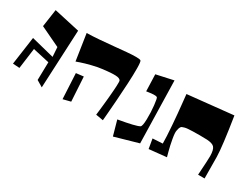

<svg xmlns="http://www.w3.org/2000/svg" viewBox="-69 -1139 2175 1690"><g transform="rotate(30 1018.5 -294.0)"><path d="M298.8 -376 97.2 -472.2 123 -649.9 384.8 -591.8 356.9 0 293 -38.1 296.9 -220.2 128.9 -257.8 101.1 -49.8 33.2 -54.2 73.2 -337.9 305.2 -279.8Z M460 -611.8Q515.1 -612.8 590.1 -618.7Q665 -624.5 727.8 -630.9Q790.5 -637.2 848.9 -642.3Q907.2 -647.5 944.8 -647.2Q982.4 -647 990.7 -639.6Q999 -632.3 999.8 -565.7Q1000.5 -499 995.6 -408.9Q990.7 -318.8 984.4 -230Q978 -141.1 972.7 -79.6L967.3 -18.1L892.1 -31.2Q892.6 -35.6 893.6 -43Q894.5 -50.3 897.2 -73.5Q899.9 -96.7 902.3 -119.4Q904.8 -142.1 908 -173.3Q911.1 -204.6 913.6 -231.9Q916 -259.3 918.2 -287.8Q920.4 -316.4 921.4 -337.6Q922.4 -358.9 922.1 -374.5Q921.9 -390.1 919.9 -394.5Q911.1 -413.6 867.4 -415.3Q823.7 -417 745.6 -407.2Q698.7 -402.3 637.5 -387Q576.2 -371.6 538.1 -358.4L500.5 -345.2ZM567.4 -1 554.2 -258.8 629.9 -267.6 644.5 -20.5Z M1164.6 -599.1 1338.4 -637.2 1353.5 -5.9 1115.7 62 1073.7 -87.9Q1249.5 -118.2 1281.7 -138.2Q1296.4 -147.5 1298.1 -218.5Q1299.8 -289.6 1292.2 -358.2Q1284.7 -426.8 1276.4 -433.1Q1265.1 -438.5 1241.7 -437.5Q1218.3 -436.5 1194.3 -432.6L1170.4 -429.2Z M1426.3 -98.1 1526.9 -104Q1526.9 -167 1517.6 -287.6Q1508.3 -408.2 1498.5 -497.1L1489.3 -585.9L1949.2 -633.8Q1995.1 -344.2 1997.1 -240.2L1999 -22H1933.1Q1943.8 -182.6 1943.4 -217.3Q1942.4 -282.2 1921.4 -304.7Q1901.9 -325.2 1846.7 -328.6Q1823.7 -330.1 1769 -330.1Q1730.5 -330.1 1702.4 -329.1Q1674.3 -328.1 1654.3 -326.7Q1634.3 -325.2 1621.3 -321.3Q1608.4 -317.4 1600.6 -314.2Q1592.8 -311 1588.1 -303.7Q1583.5 -296.4 1581.8 -291.3Q1580.1 -286.1 1577.6 -274.9Q1577.1 -272.5 1576.9 -271.2Q1576.7 -270 1576.2 -268.1Q1575.7 -266.1 1575.2 -264.2Q1569.8 -242.2 1580.8 -180.7Q1591.8 -119.1 1605.5 -68.4L1619.1 -18.1L1442.9 0Z"/></g></svg>

Font: Some Time Later
Style: Regular
Weight: 400
Version: Version 003.300